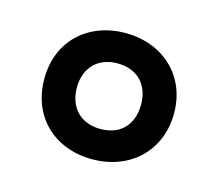

<svg xmlns="http://www.w3.org/2000/svg" viewBox="-55 -790 473 416"><g transform="rotate(15 181.5 -581.5)"><path d="M181 -440C264 -440 327 -496 327 -582C327 -667 264 -723 181 -723C98 -723 36 -668 36 -582C36 -496 97 -440 181 -440ZM181 -508C138 -508 109 -536 109 -582C109 -624 135 -655 181 -655C226 -655 253 -626 253 -582C253 -536 226 -508 181 -508Z"/></g></svg>

Font: Noto Sans Georgian ExtraCondensed SemiBold
Style: Regular
Weight: 600
Width: 2
Designer: Monotype Design Team, Akaki Razmadze
Foundry: Google LLC
Version: Version 2.005